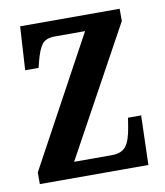

<svg xmlns="http://www.w3.org/2000/svg" viewBox="-66 -592 556 648"><g transform="rotate(-10 211.5 -268.0)"><path d="M19 0V-40L259 -482H156Q124 -482 111 -464.5Q98 -447 88 -407L83 -387H37L46 -536H387V-494L146 -54H276Q309 -54 324 -73.5Q339 -93 346 -138L351 -169H396L391 0Z"/></g></svg>

Font: Noto Serif Khmer ExtraCondensed SemiBold
Style: Regular
Weight: 600
Width: 2
Designer: Danh Hong and the Monotype Design Team
Foundry: Monotype Imaging Inc.
Version: Version 2.004; ttfautohint (v1.8.4.7-5d5b)